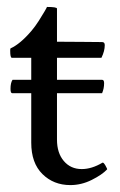

<svg xmlns="http://www.w3.org/2000/svg" viewBox="-20 -534 350 561"><path d="M117.2 -513.7Q146.5 -513.7 146.5 -508.8V-412.1Q171.9 -412.1 223.6 -411.6Q275.4 -411.1 278.3 -411.1Q286.1 -411.1 286.1 -402.3Q286.1 -384.8 276.4 -365.2H146.5V-126Q146.5 -86.9 166.5 -63.5Q186.5 -40 218.8 -40Q248 -40 279.3 -58.6Q282.2 -60.5 288.1 -50.3Q293.9 -40 293 -39.1Q278.3 -23.4 248 -8.3Q217.8 6.8 185.5 6.8Q136.7 6.8 104 -25.4Q71.3 -57.6 71.3 -117.2V-365.2H14.6Q9.8 -365.2 9.8 -385.7Q9.8 -391.6 10.7 -392.6Q39.1 -405.3 72.3 -444.3Q83 -457 93.3 -473.1Q103.5 -489.3 110.4 -501Q117.2 -512.7 117.2 -513.7ZM16.6 -300.8H278.3Q284.2 -300.8 284.2 -291Q284.2 -275.4 278.3 -261.7H15.6Q10.7 -261.7 10.7 -274.4Q10.7 -292 16.6 -300.8Z"/></svg>

Font: Crimson Text
Style: Roman
Weight: 400
Version: Version 0.13